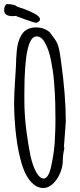

<svg xmlns="http://www.w3.org/2000/svg" viewBox="-32 -901 392 941"><path d="M92.8 -805.2C124 -793.9 141.6 -789.1 144 -789.1C150.9 -789.1 164.1 -796.9 164.1 -806.2C164.1 -814.9 156.2 -823.7 140.6 -832.5C127 -839.4 113.8 -846.2 99.6 -851.6L79.6 -859.4L61 -865.2C56.6 -866.7 52.7 -868.2 54.7 -866.2L55.2 -865.2C46.9 -876 28.8 -880.9 0.5 -880.9C-7.8 -875.5 -11.7 -865.2 -11.7 -850.6C-11.7 -831.5 2.4 -821.8 30.8 -821.8C33.7 -821.8 38.1 -822.3 44.4 -823.2C50.8 -820.8 66.9 -814.5 92.8 -805.2ZM290.5 -303.2C290.5 -390.6 282.7 -489.7 267.1 -600.6C261.7 -644 255.9 -670.9 250.5 -683.6L251 -683.1C246.1 -694.8 238.8 -707.5 228.5 -720.2L211.4 -743.2C192.4 -759.3 170.4 -766.6 144.5 -766.6C118.2 -766.6 96.7 -758.3 81.5 -741.2C68.4 -726.1 59.1 -702.1 54.7 -681.6C50.8 -662.6 47.9 -632.3 47.4 -613.3C47.4 -602.5 46.4 -591.8 46.4 -581.5C45.9 -569.8 44.4 -542.5 41.5 -501C38.6 -460 37.1 -422.4 37.1 -389.2C37.1 -356.4 39.1 -317.4 43 -273.4C48.3 -220.2 54.7 -171.9 68.8 -118.2C83 -64.9 100.6 -25.9 129.9 0C144.5 13.2 161.6 20.5 178.7 20.5C197.3 20.5 215.8 12.2 231.4 -4.4C246.1 -20 257.3 -37.6 264.6 -57.6C272.5 -77.1 275.9 -96.2 275.9 -115.2C275.9 -132.3 278.3 -152.3 283.7 -175.8L281.2 -180.2ZM147 -722.7C163.6 -722.7 176.8 -711.9 188.5 -691.9H188C200.7 -669.4 210 -644.5 217.3 -607.9C224.6 -569.8 230 -539.1 232.9 -499V-499.5L236.8 -444.8C237.8 -430.2 238.3 -413.6 238.8 -394C239.3 -375 239.3 -360.8 239.3 -352.1C239.7 -344.2 239.7 -334 239.7 -322.3V-298.8C239.7 -284.7 238.8 -251.5 236.3 -205.1C234.4 -171.9 228.5 -130.9 218.8 -85.4C210 -45.9 197.8 -25.9 181.6 -25.9C169.4 -25.9 157.2 -37.1 146.5 -55.2C134.3 -76.7 125 -104 117.7 -135.3C110.8 -168 104 -210 97.2 -260.7C90.8 -312.5 87.4 -360.8 87.4 -405.3V-443.4C87.4 -629.9 106.9 -722.7 147 -722.7Z"/></svg>

Font: Amatic Mod Bold ONEptTWO
Style: Bold
Weight: 700
Designer: David Occhino Design
Foundry: David Occhino Design
Version: Version 1.2